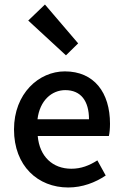

<svg xmlns="http://www.w3.org/2000/svg" viewBox="-20 -818 544 850"><path d="M105 -727 272 -573 326 -626 179 -798ZM42 -245C42 -83 148 12 282 12C345 12 402 -10 448 -41L411 -108C375 -85 339 -71 296 -71C213 -71 155 -125 147 -216H462C465 -228 467 -249 467 -270C467 -408 397 -502 267 -502C152 -502 42 -404 42 -245ZM374 -290H146C156 -373 209 -419 269 -419C338 -419 374 -371 374 -290Z"/></svg>

Font: Cambridge Sans Medium
Style: Regular
Weight: 500
Version: Version 2.020;PS 002.020;hotconv 1.0.88;makeotf.lib2.5.64775